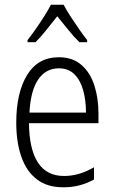

<svg xmlns="http://www.w3.org/2000/svg" viewBox="-20 -785 485 815"><path d="M230 -542Q288 -542 325.5 -509.5Q363 -477 380.5 -422.5Q398 -368 398 -303V-262H103Q104 -152 141 -95Q178 -38 252 -38Q316 -38 379 -75V-23Q350 -7 318 1.5Q286 10 248 10Q180 10 136 -24Q92 -58 70.5 -120Q49 -182 49 -264Q49 -391 95 -466.5Q141 -542 230 -542ZM230 -495Q175 -495 142.5 -448Q110 -401 105 -307H345Q345 -359 333 -402Q321 -445 295.5 -470Q270 -495 230 -495ZM250 -765Q262 -742 280.5 -713.5Q299 -685 318 -658Q337 -631 350 -615V-606H317Q294 -628 270 -658Q246 -688 223 -716Q201 -688 176.5 -657.5Q152 -627 131 -606H97V-615Q113 -635 131.5 -661.5Q150 -688 167.5 -715.5Q185 -743 196 -765Z"/></svg>

Font: Noto Sans Ethiopic Condensed Light
Style: Regular
Weight: 300
Width: 3
Designer: Monotype Design Team
Foundry: Monotype Imaging Inc.
Version: Version 2.102; ttfautohint (v1.8.4.7-5d5b)